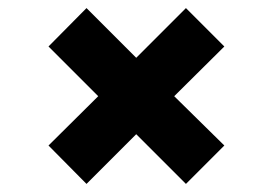

<svg xmlns="http://www.w3.org/2000/svg" viewBox="-20 -535 673 475"><path d="M194 -80 317 -203 440 -80 535 -175 411 -297 535 -420 440 -515 317 -392 194 -515 100 -420 223 -297 100 -175Z"/></svg>

Font: Unageo
Style: Bold
Weight: 700
Designer: Richard Sepsi
Foundry: Richard Sepsi
Version: Version 2.000